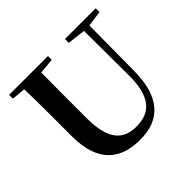

<svg xmlns="http://www.w3.org/2000/svg" viewBox="-177 -947 1172 1172"><g transform="rotate(-45 409.0 -361.0)"><path d="M521 -708 638 -694 640 -312C642 -128 576 -54 453 -54C337 -54 273 -121 273 -305V-401C273 -501 273 -600 274 -699L374 -708V-741H39V-708L128 -700C131 -600 131 -500 131 -401V-290C131 -63 245 19 412 19C585 19 680 -83 682 -304L685 -694L786 -708V-741H521Z"/></g></svg>

Font: Noto Serif KR
Style: Bold
Weight: 700
Designer: Ryoko NISHIZUKA 西塚涼子 (kana & ideographs); Frank Grießhammer (Latin, Greek & Cyrillic); Wenlong ZHANG 张文龙 (bopomofo); San
Foundry: Adobe
Version: Version 2.001;hotconv 1.1.0;makeotfexe 2.6.0